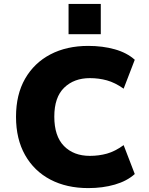

<svg xmlns="http://www.w3.org/2000/svg" viewBox="-20 -951 764 983"><path d="M432 12Q321 12 238 -31.5Q155 -75 108.5 -157Q62 -239 62 -353Q62 -467 108.5 -548Q155 -629 238 -672.5Q321 -716 432 -716Q506 -716 568 -698.5Q630 -681 670 -645L613 -497Q569 -528 527.5 -539.5Q486 -551 440 -551Q359 -551 308.5 -502Q258 -453 258 -354Q258 -254 307.5 -203.5Q357 -153 440 -153Q486 -153 527.5 -164.5Q569 -176 613 -208L670 -60Q630 -24 568 -6Q506 12 432 12ZM331 -776V-931H496V-776Z"/></svg>

Font: Nunito Sans 7pt Black
Style: Regular
Weight: 900
Designer: Vernon Adams
Foundry: Vernon Adams
Version: Version 3.101;gftools[0.9.27]